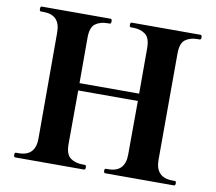

<svg xmlns="http://www.w3.org/2000/svg" viewBox="-81 -835 1044 929"><g transform="rotate(10 441.0 -370.5)"><path d="M831 -22Q838 -22 838 -12Q838 0 831 0H493Q486 0 486 -12Q486 -22 493 -22H504Q587 -22 587 -109L588 -372H295L294 -109Q294 -58 318 -40.5Q342 -23 378 -23H389Q396 -23 396 -12Q396 0 389 0H51Q44 0 44 -12Q44 -23 51 -23H63Q146 -23 146 -109V-631Q146 -717 63 -717H51Q44 -717 44 -729Q44 -741 51 -741H389Q396 -741 396 -729Q396 -717 389 -717H378Q342 -717 318.5 -699.5Q295 -682 295 -631V-408H588V-631Q588 -682 564 -699.5Q540 -717 504 -717H493Q486 -717 486 -729Q486 -740 493 -740H831Q838 -740 838 -729Q838 -717 831 -717H820Q784 -717 760.5 -699.5Q737 -682 737 -631L736 -109Q736 -22 820 -22Z"/></g></svg>

Font: Shippori Mincho ExtraBold
Style: Regular
Weight: 800
Designer: FONTDASU
Foundry: FONTDASU / Google Inc. / but / Adobe
Version: Version 3.110; ttfautohint (v1.8.3)